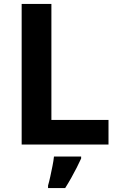

<svg xmlns="http://www.w3.org/2000/svg" viewBox="-20 -734 605 975"><path d="M90 0V-714H241V-125H531V0ZM392 71Q382 93 369.5 117.5Q357 142 342.5 168Q328 194 311 221H224V208Q230 188 235.5 162Q241 136 246.5 109Q252 82 254 61H392Z"/></svg>

Font: Noto Sans Canadian Aboriginal
Style: Regular
Weight: 400
Designer: Monotype Design Team, Typotheque's Kevin King
Foundry: Monotype Imaging Inc.
Version: Version 2.002